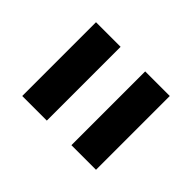

<svg xmlns="http://www.w3.org/2000/svg" viewBox="-76 -826 552 552"><g transform="rotate(45 200.0 -550.0)"><path d="M250 -400H350V-700H250ZM50 -400H150V-700H50Z"/></g></svg>

Font: Matrix Sans Video
Style: Regular
Weight: 400
Designer: Brad Neil
Version: Version 1.100